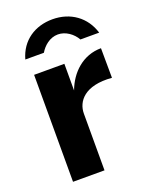

<svg xmlns="http://www.w3.org/2000/svg" viewBox="-140 -819 700 894"><g transform="rotate(-20 210.0 -372.0)"><path d="M220 0V-281C220 -341 267 -404 400 -393L399 -540C309 -540 243 -477 214 -398V-530H64V0ZM416 -611C391 -694 321 -744 232 -744C146 -744 74 -698 50 -611H142C159 -640 191 -669 232 -669C270 -669 305 -643 323 -611Z"/></g></svg>

Font: Cheyenne Sans
Style: Bold
Weight: 700
Designer: The Public Sans project authors (U.S. Web Design System), Libre Franklin designed by Pablo Impallari and Rodrigo Fuenzal
Foundry: The Cheyenne Sans Project Authors
Version: Version 2.007